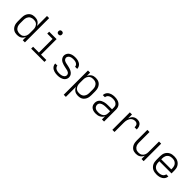

<svg xmlns="http://www.w3.org/2000/svg" viewBox="342 -2323 4115 4115"><g transform="rotate(45 2400.0 -265.0)"><path d="M276 8Q248 8 221 2Q194 -4 170.5 -18.5Q147 -33 129.5 -55Q112 -77 101.5 -102.5Q91 -128 87 -155Q83 -182 83 -210V-320Q83 -348 87 -375Q91 -402 101.5 -427.5Q112 -453 129.5 -475Q147 -497 170.5 -511.5Q194 -526 221 -532Q248 -538 276 -538Q303 -538 329.5 -532Q356 -526 378.5 -511.5Q401 -497 417.5 -475.5Q434 -454 444 -429V-735H509V0H444V-101Q434 -76 417.5 -54.5Q401 -33 378.5 -18.5Q356 -4 329.5 2Q303 8 276 8ZM299 -50Q299 -50 299.5 -50Q300 -50 300 -50Q320 -50 340.5 -54Q361 -58 378.5 -69Q396 -80 409 -95.5Q422 -111 430 -130Q438 -149 441 -169.5Q444 -190 444 -210V-320Q444 -340 441 -360.5Q438 -381 430 -400Q422 -419 408.5 -435Q395 -451 377.5 -461.5Q360 -472 340 -476Q320 -480 299 -480Q278 -480 257.5 -476Q237 -472 218.5 -462Q200 -452 186 -436Q172 -420 163.5 -401Q155 -382 151.5 -361.5Q148 -341 148 -320V-210Q148 -189 151.5 -168.5Q155 -148 163.5 -129Q172 -110 186 -94Q200 -78 218.5 -68Q237 -58 257.5 -54Q278 -50 299 -50Z M699 0V-58H876V-472H715V-530H940V-58H1101V0ZM900 -628Q889 -628 879 -631Q869 -634 861.5 -641.5Q854 -649 851 -659Q848 -669 848 -680Q848 -691 851 -701Q854 -711 861.5 -718.5Q869 -726 879 -729Q889 -732 900 -732Q911 -732 921 -729Q931 -726 938.5 -718.5Q946 -711 949 -701Q952 -691 952 -680Q952 -669 949 -659Q946 -649 938.5 -641.5Q931 -634 921 -631Q911 -628 900 -628Z M1499 8Q1475 8 1451 5.5Q1427 3 1404 -4Q1381 -11 1360 -22.5Q1339 -34 1323 -52Q1307 -70 1298 -92.5Q1289 -115 1289 -139Q1289 -139 1289 -139.5Q1289 -140 1289 -140H1354Q1354 -140 1354 -140Q1354 -140 1354 -140Q1354 -124 1361 -109.5Q1368 -95 1379.5 -84.5Q1391 -74 1406 -67Q1421 -60 1436 -56.5Q1451 -53 1467 -51.5Q1483 -50 1499 -50Q1515 -50 1530.5 -51.5Q1546 -53 1561.5 -56.5Q1577 -60 1591.5 -66.5Q1606 -73 1618 -83.5Q1630 -94 1637 -108.5Q1644 -123 1644 -139Q1644 -157 1635 -173Q1626 -189 1611 -199Q1596 -209 1579 -214Q1562 -219 1544 -222Q1518 -228 1491.5 -233.5Q1465 -239 1439 -246.5Q1413 -254 1388 -265.5Q1363 -277 1343 -295Q1323 -313 1311 -338.5Q1299 -364 1299 -391Q1299 -414 1307.5 -436.5Q1316 -459 1331 -477Q1346 -495 1366.5 -507Q1387 -519 1409 -526Q1431 -533 1454.5 -535.5Q1478 -538 1501 -538Q1525 -538 1548 -535.5Q1571 -533 1593 -526Q1615 -519 1635.5 -507Q1656 -495 1671 -477.5Q1686 -460 1694.5 -438Q1703 -416 1703 -393Q1703 -392 1703 -391.5Q1703 -391 1703 -391H1638Q1638 -391 1638 -391Q1638 -391 1638 -392Q1638 -407 1631.5 -421Q1625 -435 1614.5 -445.5Q1604 -456 1590 -463Q1576 -470 1561.5 -473.5Q1547 -477 1531.5 -478.5Q1516 -480 1501 -480Q1486 -480 1471 -478.5Q1456 -477 1441 -473.5Q1426 -470 1412.5 -463Q1399 -456 1388 -445.5Q1377 -435 1370.5 -420.5Q1364 -406 1364 -391Q1364 -372 1375 -355Q1386 -338 1402.5 -328Q1419 -318 1438 -313.5Q1457 -309 1476.5 -305Q1496 -301 1515 -297Q1534 -293 1552.5 -288Q1571 -283 1589.5 -277Q1608 -271 1625.5 -262Q1643 -253 1658.5 -240.5Q1674 -228 1685.5 -212.5Q1697 -197 1703 -178Q1709 -159 1709 -139Q1709 -115 1700 -92.5Q1691 -70 1675 -52Q1659 -34 1637.5 -22.5Q1616 -11 1593.5 -4Q1571 3 1547 5.5Q1523 8 1499 8Z M1891 205V-530H1956V-429Q1966 -454 1982.5 -475.5Q1999 -497 2021.5 -511.5Q2044 -526 2070.5 -532Q2097 -538 2124 -538Q2152 -538 2179 -532Q2206 -526 2229.5 -511.5Q2253 -497 2270.5 -475Q2288 -453 2298.5 -427.5Q2309 -402 2313 -375Q2317 -348 2317 -320V-210Q2317 -182 2313 -155Q2309 -128 2298.5 -102.5Q2288 -77 2270.5 -55Q2253 -33 2229.5 -18.5Q2206 -4 2179 2Q2152 8 2124 8Q2097 8 2070.5 2Q2044 -4 2021.5 -18.5Q1999 -33 1982.5 -54.5Q1966 -76 1956 -101V205ZM2101 -50Q2122 -50 2142.5 -54Q2163 -58 2181.5 -68Q2200 -78 2214 -94Q2228 -110 2236.5 -129Q2245 -148 2248.5 -168.5Q2252 -189 2252 -210V-320Q2252 -341 2248.5 -361.5Q2245 -382 2236.5 -401Q2228 -420 2214 -436Q2200 -452 2181.5 -462Q2163 -472 2142.5 -476Q2122 -480 2101 -480Q2080 -480 2060 -476Q2040 -472 2022.5 -461.5Q2005 -451 1991.5 -435Q1978 -419 1970 -400Q1962 -381 1959 -360.5Q1956 -340 1956 -320V-210Q1956 -190 1959 -169.5Q1962 -149 1970 -130Q1978 -111 1991.5 -95Q2005 -79 2022.5 -68.5Q2040 -58 2060 -54Q2080 -50 2101 -50Z M2657 8Q2635 8 2613 5Q2591 2 2571 -6Q2551 -14 2534 -27.5Q2517 -41 2505 -59.5Q2493 -78 2488 -99.5Q2483 -121 2483 -142Q2483 -169 2492 -195.5Q2501 -222 2519.5 -241.5Q2538 -261 2562.5 -273.5Q2587 -286 2613.5 -293.5Q2640 -301 2667 -303.5Q2694 -306 2721 -306H2844V-362Q2844 -380 2839.5 -397.5Q2835 -415 2825 -429Q2815 -443 2800 -453.5Q2785 -464 2768.5 -470Q2752 -476 2734 -478Q2716 -480 2698 -480Q2682 -480 2666 -478.5Q2650 -477 2634 -472.5Q2618 -468 2603.5 -460Q2589 -452 2578 -440.5Q2567 -429 2560.5 -413.5Q2554 -398 2554 -382H2489Q2489 -382 2489 -382Q2489 -382 2489 -382Q2489 -406 2497.5 -429.5Q2506 -453 2521.5 -472Q2537 -491 2558 -504Q2579 -517 2602 -524.5Q2625 -532 2649.5 -535Q2674 -538 2698 -538Q2724 -538 2750 -534.5Q2776 -531 2800.5 -522Q2825 -513 2846 -497.5Q2867 -482 2881.5 -460.5Q2896 -439 2902.5 -413.5Q2909 -388 2909 -362V0H2844V-95Q2832 -69 2812 -48.5Q2792 -28 2766.5 -15Q2741 -2 2713 3Q2685 8 2657 8ZM2679 -50Q2700 -50 2720 -53Q2740 -56 2759 -63Q2778 -70 2795 -82.5Q2812 -95 2823 -111.5Q2834 -128 2839 -148.5Q2844 -169 2844 -189V-248H2721Q2702 -248 2683.5 -246.5Q2665 -245 2647 -241.5Q2629 -238 2611.5 -231.5Q2594 -225 2579 -213.5Q2564 -202 2556 -185Q2548 -168 2548 -149Q2548 -126 2559 -104.5Q2570 -83 2590 -70.5Q2610 -58 2633 -54Q2656 -50 2679 -50Z M3160 0V-530H3225V-414Q3233 -439 3247 -462.5Q3261 -486 3281 -503.5Q3301 -521 3326.5 -529.5Q3352 -538 3379 -538Q3400 -538 3420.5 -534Q3441 -530 3459 -519.5Q3477 -509 3490 -492.5Q3503 -476 3511 -456.5Q3519 -437 3521.5 -416Q3524 -395 3524 -375H3459Q3459 -394 3455.5 -413Q3452 -432 3441.5 -448Q3431 -464 3412.5 -472Q3394 -480 3375 -480Q3352 -480 3329 -473.5Q3306 -467 3287.5 -452Q3269 -437 3256.5 -416.5Q3244 -396 3237 -373.5Q3230 -351 3227.5 -327.5Q3225 -304 3225 -281V0Z M3877 8Q3850 8 3823 2Q3796 -4 3773.5 -19Q3751 -34 3734.5 -56Q3718 -78 3708 -103.5Q3698 -129 3694.5 -156Q3691 -183 3691 -210V-530H3756V-210Q3756 -190 3759 -169.5Q3762 -149 3770 -130Q3778 -111 3791 -95.5Q3804 -80 3821.5 -69Q3839 -58 3859.5 -54Q3880 -50 3900 -50Q3920 -50 3940.5 -54Q3961 -58 3978.5 -69Q3996 -80 4009 -95.5Q4022 -111 4030 -130Q4038 -149 4041 -169.5Q4044 -190 4044 -210V-530H4109V0H4044V-101Q4034 -76 4017.5 -54.5Q4001 -33 3978.5 -18.5Q3956 -4 3929.5 2Q3903 8 3877 8Z M4502 8Q4473 8 4443.5 3Q4414 -2 4388 -15Q4362 -28 4341 -49Q4320 -70 4306.5 -96.5Q4293 -123 4288 -152Q4283 -181 4283 -210V-320Q4283 -349 4288 -378Q4293 -407 4306 -433Q4319 -459 4340 -480Q4361 -501 4387 -514.5Q4413 -528 4442 -533Q4471 -538 4500 -538Q4529 -538 4558 -533Q4587 -528 4613 -514.5Q4639 -501 4660 -480Q4681 -459 4694 -433Q4707 -407 4712 -378Q4717 -349 4717 -320V-236H4348V-210Q4348 -189 4351.5 -168Q4355 -147 4364 -128Q4373 -109 4387.5 -93.5Q4402 -78 4420.5 -68Q4439 -58 4460 -54Q4481 -50 4502 -50Q4518 -50 4534 -51.5Q4550 -53 4565.5 -57Q4581 -61 4595.5 -68Q4610 -75 4622 -86Q4634 -97 4641.5 -112Q4649 -127 4650 -143H4715Q4713 -118 4704 -95.5Q4695 -73 4678.5 -55Q4662 -37 4641 -24.5Q4620 -12 4597 -4.5Q4574 3 4550 5.5Q4526 8 4502 8ZM4348 -294H4652V-320Q4652 -341 4648.5 -362Q4645 -383 4636.5 -402Q4628 -421 4613.5 -436.5Q4599 -452 4581 -462Q4563 -472 4542 -476Q4521 -480 4500 -480Q4479 -480 4458 -476Q4437 -472 4419 -462Q4401 -452 4386.5 -436.5Q4372 -421 4363.5 -402Q4355 -383 4351.5 -362Q4348 -341 4348 -320Z"/></g></svg>

Font: Iosevka Curly Light Extended
Style: Regular
Weight: 300
Width: 7
Monospace: yes
Designer: Belleve Invis
Foundry: Belleve Invis
Version: Version 11.1.0; ttfautohint (v1.8.3)